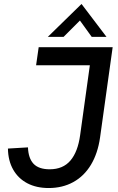

<svg xmlns="http://www.w3.org/2000/svg" viewBox="-20 -935 593 968"><path d="M20 -186 121 -192Q123 -137 149.2 -109.2Q175.5 -81.5 230.5 -81.5Q297.5 -81.5 335 -125.5Q372.5 -169.5 384 -253.5L433 -606H162L175 -697H548L484.5 -242Q473 -161.5 438.5 -104.2Q404 -47 349.5 -17Q295 13 225.5 13Q163.5 13 117.8 -11Q72 -35 46.5 -79.8Q21 -124.5 20 -186ZM391 -915 517 -749H442.5L383 -831.5L300.5 -749H221Z"/></svg>

Font: HK Grotesk Medium
Style: Italic
Weight: 500
Italic angle: -8°
Designer: Alfredo Marco Pradil
Foundry: Hanken Design Co.
Version: Version 3.004